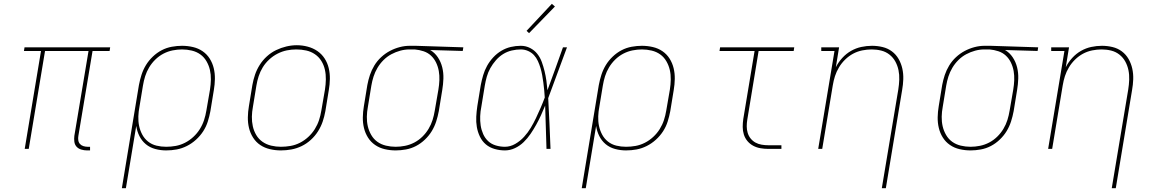

<svg xmlns="http://www.w3.org/2000/svg" viewBox="-20 -777 6040 1002"><path d="M434 8Q419 8 404 3.5Q389 -1 379.5 -11.5Q370 -22 368 -37.5Q366 -53 368 -68L442 -511H215L130 0H109L194 -511H105L108 -530H555L552 -511H463L389 -68Q387 -57 388.5 -45.5Q390 -34 397 -26Q404 -18 415 -14.5Q426 -11 437 -11H450V8Z M616 205 705 -333Q710 -360 718.5 -386.5Q727 -413 741.5 -437Q756 -461 777.5 -481.5Q799 -502 824 -515Q849 -528 876.5 -533Q904 -538 930 -538Q959 -538 987 -531.5Q1015 -525 1037.5 -509.5Q1060 -494 1074.5 -471Q1089 -448 1095.5 -421Q1102 -394 1101.5 -365Q1101 -336 1096 -307L1078 -197Q1073 -170 1064.5 -143Q1056 -116 1040.5 -92Q1025 -68 1003 -48Q981 -28 955 -15Q929 -2 902 3Q875 8 847 8Q818 8 790 0.5Q762 -7 741 -24.5Q720 -42 707.5 -67Q695 -92 691 -120L637 205ZM847 -11Q872 -11 897 -15.5Q922 -20 945.5 -32Q969 -44 989 -62.5Q1009 -81 1023 -103.5Q1037 -126 1045 -150.5Q1053 -175 1057 -200L1076 -310Q1080 -336 1080.5 -362Q1081 -388 1075.5 -412Q1070 -436 1057.5 -457.5Q1045 -479 1025.5 -493Q1006 -507 981 -513Q956 -519 930 -519Q906 -519 881 -514Q856 -509 833 -497Q810 -485 791 -466.5Q772 -448 758.5 -425.5Q745 -403 737.5 -379Q730 -355 726 -330L708 -221Q703 -196 702 -170Q701 -144 706 -120Q711 -96 722.5 -74.5Q734 -53 753 -38Q772 -23 796.5 -17Q821 -11 847 -11Z M1446 8Q1417 8 1389 1.5Q1361 -5 1338.5 -20Q1316 -35 1301 -58.5Q1286 -82 1279.5 -109Q1273 -136 1273.5 -165Q1274 -194 1279 -223L1297 -333Q1302 -361 1311 -387.5Q1320 -414 1335.5 -438.5Q1351 -463 1373 -483Q1395 -503 1421 -515.5Q1447 -528 1474.5 -534.5Q1502 -541 1529 -541Q1558 -541 1586 -533.5Q1614 -526 1636.5 -510.5Q1659 -495 1674 -472Q1689 -449 1695.5 -421.5Q1702 -394 1701.5 -365Q1701 -336 1696 -307L1678 -197Q1673 -169 1664 -142.5Q1655 -116 1639.5 -91.5Q1624 -67 1602 -47Q1580 -27 1554 -14.5Q1528 -2 1500.5 3Q1473 8 1446 8ZM1446 -11Q1471 -11 1496.5 -15.5Q1522 -20 1545.5 -32Q1569 -44 1589 -62.5Q1609 -81 1623 -103.5Q1637 -126 1645 -150.5Q1653 -175 1657 -200L1676 -310Q1680 -336 1680.5 -362.5Q1681 -389 1675.5 -413.5Q1670 -438 1657 -459Q1644 -480 1623.5 -494Q1603 -508 1578 -513.5Q1553 -519 1526 -519Q1501 -519 1476.5 -514Q1452 -509 1428.5 -497Q1405 -485 1385 -466.5Q1365 -448 1351.5 -426Q1338 -404 1330 -379.5Q1322 -355 1318 -330L1300 -220Q1295 -194 1294.5 -168Q1294 -142 1299.5 -117.5Q1305 -93 1317.5 -72Q1330 -51 1350 -37Q1370 -23 1395 -17Q1420 -11 1446 -11Z M2045 8Q2016 8 1988 1.5Q1960 -5 1937.5 -20.5Q1915 -36 1900.5 -59Q1886 -82 1879.5 -109Q1873 -136 1873.5 -165Q1874 -194 1879 -223L1897 -333Q1902 -360 1910.5 -385.5Q1919 -411 1933.5 -435Q1948 -459 1969 -478.5Q1990 -498 2014.5 -511Q2039 -524 2065.5 -531Q2092 -538 2118 -538Q2122 -538 2125.5 -538Q2129 -538 2133 -538Q2137 -538 2141 -538Q2145 -538 2149 -538L2398 -530L2395 -511L2225 -516Q2249 -502 2265 -478Q2281 -454 2288 -425.5Q2295 -397 2294 -367Q2293 -337 2288 -307L2270 -197Q2265 -170 2256.5 -143.5Q2248 -117 2233.5 -93Q2219 -69 2197.5 -48.5Q2176 -28 2151 -15Q2126 -2 2098.5 3Q2071 8 2045 8ZM2045 -11Q2069 -11 2094 -16Q2119 -21 2142 -33Q2165 -45 2184 -63.5Q2203 -82 2216.5 -104.5Q2230 -127 2237.5 -151Q2245 -175 2249 -200L2268 -310Q2272 -334 2273 -358.5Q2274 -383 2270 -406Q2266 -429 2256 -450Q2246 -471 2229.5 -486.5Q2213 -502 2190.5 -509.5Q2168 -517 2144 -519H2130Q2126 -519 2123 -519Q2120 -519 2117 -519Q2093 -519 2069 -512.5Q2045 -506 2022.5 -494Q2000 -482 1981.5 -463.5Q1963 -445 1950 -423Q1937 -401 1929.5 -377.5Q1922 -354 1918 -330L1900 -220Q1895 -194 1894.5 -168Q1894 -142 1899.5 -118Q1905 -94 1917.5 -72.5Q1930 -51 1949.5 -37Q1969 -23 1994 -17Q2019 -11 2045 -11Z M2615 8Q2588 8 2561.5 0.5Q2535 -7 2515.5 -23.5Q2496 -40 2484.5 -64Q2473 -88 2468.5 -114Q2464 -140 2465.5 -168Q2467 -196 2471 -223L2489 -333Q2494 -359 2501.5 -384.5Q2509 -410 2522 -433.5Q2535 -457 2554 -477.5Q2573 -498 2596.5 -512Q2620 -526 2646 -532Q2672 -538 2698 -538Q2724 -538 2746.5 -526.5Q2769 -515 2784 -496Q2799 -477 2807.5 -453.5Q2816 -430 2822 -405.5Q2828 -381 2831.5 -356Q2835 -331 2837 -306Q2858 -362 2878 -418Q2898 -474 2918 -530H2939Q2914 -464 2890 -397.5Q2866 -331 2841 -265Q2845 -199 2847.5 -132.5Q2850 -66 2853 0H2832Q2830 -57 2828.5 -113.5Q2827 -170 2825 -226Q2815 -201 2803.5 -176Q2792 -151 2778.5 -126.5Q2765 -102 2749 -78.5Q2733 -55 2713 -35.5Q2693 -16 2667.5 -4Q2642 8 2615 8ZM2615 -11Q2643 -11 2669 -26Q2695 -41 2715 -63Q2735 -85 2750 -110Q2765 -135 2777.5 -161.5Q2790 -188 2801.5 -214.5Q2813 -241 2823 -268Q2822 -288 2820 -307.5Q2818 -327 2815.5 -346.5Q2813 -366 2809.5 -385Q2806 -404 2800.5 -422.5Q2795 -441 2787 -458.5Q2779 -476 2766.5 -489.5Q2754 -503 2736 -511Q2718 -519 2698 -519Q2675 -519 2651 -513.5Q2627 -508 2606 -495Q2585 -482 2568 -462.5Q2551 -443 2539 -421.5Q2527 -400 2520.5 -377Q2514 -354 2510 -330L2492 -220Q2487 -196 2486 -171Q2485 -146 2488.5 -122.5Q2492 -99 2501.5 -77.5Q2511 -56 2527.5 -40.5Q2544 -25 2567.5 -18Q2591 -11 2615 -11ZM2741 -604 2728 -616 2860 -757 2876 -743Z M3016 205 3105 -333Q3110 -360 3118.5 -386.5Q3127 -413 3141.5 -437Q3156 -461 3177.5 -481.5Q3199 -502 3224 -515Q3249 -528 3276.5 -533Q3304 -538 3330 -538Q3359 -538 3387 -531.5Q3415 -525 3437.5 -509.5Q3460 -494 3474.5 -471Q3489 -448 3495.5 -421Q3502 -394 3501.5 -365Q3501 -336 3496 -307L3478 -197Q3473 -170 3464.5 -143Q3456 -116 3440.5 -92Q3425 -68 3403 -48Q3381 -28 3355 -15Q3329 -2 3302 3Q3275 8 3247 8Q3218 8 3190 0.5Q3162 -7 3141 -24.5Q3120 -42 3107.5 -67Q3095 -92 3091 -120L3037 205ZM3247 -11Q3272 -11 3297 -15.5Q3322 -20 3345.5 -32Q3369 -44 3389 -62.5Q3409 -81 3423 -103.5Q3437 -126 3445 -150.5Q3453 -175 3457 -200L3476 -310Q3480 -336 3480.5 -362Q3481 -388 3475.5 -412Q3470 -436 3457.5 -457.5Q3445 -479 3425.5 -493Q3406 -507 3381 -513Q3356 -519 3330 -519Q3306 -519 3281 -514Q3256 -509 3233 -497Q3210 -485 3191 -466.5Q3172 -448 3158.5 -425.5Q3145 -403 3137.5 -379Q3130 -355 3126 -330L3108 -221Q3103 -196 3102 -170Q3101 -144 3106 -120Q3111 -96 3122.5 -74.5Q3134 -53 3153 -38Q3172 -23 3196.5 -17Q3221 -11 3247 -11Z M3989 0Q3969 0 3948.5 -3.5Q3928 -7 3910.5 -16.5Q3893 -26 3880.5 -41Q3868 -56 3862 -75Q3856 -94 3856 -114.5Q3856 -135 3859 -156L3918 -511H3735L3738 -530H4125L4122 -511H3939L3880 -153Q3877 -135 3877 -117.5Q3877 -100 3882 -83.5Q3887 -67 3897.5 -54Q3908 -41 3922.5 -33Q3937 -25 3954.5 -22Q3972 -19 3989 -19H4058V0Z M4582 205 4668 -310Q4672 -335 4673 -361Q4674 -387 4669 -411Q4664 -435 4652.5 -456Q4641 -477 4622 -492Q4603 -507 4579 -513Q4555 -519 4529 -519Q4505 -519 4480 -514Q4455 -509 4432.5 -497Q4410 -485 4391 -466.5Q4372 -448 4358.5 -425.5Q4345 -403 4337.5 -379.5Q4330 -356 4326 -331L4271 0H4250L4335 -511H4266V-530H4359L4342 -426Q4355 -452 4375.5 -474.5Q4396 -497 4421.5 -511.5Q4447 -526 4475 -532Q4503 -538 4531 -538Q4559 -538 4586 -531.5Q4613 -525 4634.5 -509Q4656 -493 4669.5 -469.5Q4683 -446 4689 -419Q4695 -392 4694 -363.5Q4693 -335 4688 -307L4603 205Z M5045 8Q5016 8 4988 1.5Q4960 -5 4937.5 -20.5Q4915 -36 4900.5 -59Q4886 -82 4879.5 -109Q4873 -136 4873.5 -165Q4874 -194 4879 -223L4897 -333Q4902 -360 4910.5 -385.5Q4919 -411 4933.5 -435Q4948 -459 4969 -478.5Q4990 -498 5014.5 -511Q5039 -524 5065.5 -531Q5092 -538 5118 -538Q5122 -538 5125.5 -538Q5129 -538 5133 -538Q5137 -538 5141 -538Q5145 -538 5149 -538L5398 -530L5395 -511L5225 -516Q5249 -502 5265 -478Q5281 -454 5288 -425.5Q5295 -397 5294 -367Q5293 -337 5288 -307L5270 -197Q5265 -170 5256.5 -143.5Q5248 -117 5233.5 -93Q5219 -69 5197.5 -48.5Q5176 -28 5151 -15Q5126 -2 5098.5 3Q5071 8 5045 8ZM5045 -11Q5069 -11 5094 -16Q5119 -21 5142 -33Q5165 -45 5184 -63.5Q5203 -82 5216.5 -104.5Q5230 -127 5237.5 -151Q5245 -175 5249 -200L5268 -310Q5272 -334 5273 -358.5Q5274 -383 5270 -406Q5266 -429 5256 -450Q5246 -471 5229.5 -486.5Q5213 -502 5190.5 -509.5Q5168 -517 5144 -519H5130Q5126 -519 5123 -519Q5120 -519 5117 -519Q5093 -519 5069 -512.5Q5045 -506 5022.5 -494Q5000 -482 4981.5 -463.5Q4963 -445 4950 -423Q4937 -401 4929.5 -377.5Q4922 -354 4918 -330L4900 -220Q4895 -194 4894.5 -168Q4894 -142 4899.5 -118Q4905 -94 4917.5 -72.5Q4930 -51 4949.5 -37Q4969 -23 4994 -17Q5019 -11 5045 -11Z M5782 205 5868 -310Q5872 -335 5873 -361Q5874 -387 5869 -411Q5864 -435 5852.5 -456Q5841 -477 5822 -492Q5803 -507 5779 -513Q5755 -519 5729 -519Q5705 -519 5680 -514Q5655 -509 5632.5 -497Q5610 -485 5591 -466.5Q5572 -448 5558.5 -425.5Q5545 -403 5537.5 -379.5Q5530 -356 5526 -331L5471 0H5450L5535 -511H5466V-530H5559L5542 -426Q5555 -452 5575.5 -474.5Q5596 -497 5621.5 -511.5Q5647 -526 5675 -532Q5703 -538 5731 -538Q5759 -538 5786 -531.5Q5813 -525 5834.5 -509Q5856 -493 5869.5 -469.5Q5883 -446 5889 -419Q5895 -392 5894 -363.5Q5893 -335 5888 -307L5803 205Z"/></svg>

Font: Iosevka Curly Slab ThEx
Style: Italic
Weight: 100
Width: 7
Italic angle: -9°
Monospace: yes
Designer: Belleve Invis
Foundry: Belleve Invis
Version: Version 11.1.0; ttfautohint (v1.8.3)